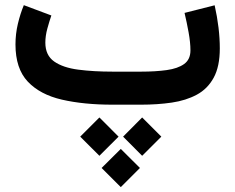

<svg xmlns="http://www.w3.org/2000/svg" viewBox="-20 -416 935 763"><path d="M544.9 50.8 621.1 127 544.9 203.1 469.2 127ZM375 50.8 451.2 127 375 203.1 298.8 127ZM460 175.8 536.1 251.5 460 327.6 383.8 251.5ZM540.5 0H427.2Q313 0 226.1 -20Q139.2 -40 90.3 -91.8Q41.5 -143.6 41.5 -239.3Q41.5 -281.2 51 -321.3Q60.5 -361.3 74.7 -395.5L184.1 -354.5Q176.3 -332 168.2 -302.7Q160.2 -273.4 160.2 -246.6Q160.2 -196.3 195.3 -171.6Q230.5 -147 291 -139.2Q351.6 -131.3 427.2 -131.3H541.5Q598.6 -131.3 642.6 -137.5Q686.5 -143.6 711.7 -161.6Q736.8 -179.7 736.8 -215.8Q736.8 -247.1 729.5 -287.4Q722.2 -327.6 713.4 -364.7L833 -395Q853.5 -303.2 853.5 -223.6Q853.5 -151.9 829.3 -107.4Q805.2 -63 762.2 -39.8Q719.2 -16.6 662.6 -8.3Q606 0 540.5 0Z"/></svg>

Font: Vazirmatn UI NL
Style: Bold
Weight: 700
Designer: Saber Rastikerdar
Foundry: Saber Rastikerdar
Version: Version 33.003